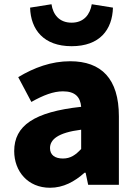

<svg xmlns="http://www.w3.org/2000/svg" viewBox="-20 -872 646 906"><path d="M318 -654C451 -654 510 -732 513 -836L413 -852C405 -804 376 -765 318 -765C259 -765 230 -804 223 -852L122 -836C125 -732 186 -654 318 -654ZM216 14C279 14 332 -15 379 -57H384L396 0H541V-323C541 -501 458 -583 311 -583C222 -583 141 -553 66 -508L128 -391C185 -423 232 -441 277 -441C335 -441 359 -414 363 -368C141 -344 47 -279 47 -159C47 -64 111 14 216 14ZM277 -124C240 -124 216 -140 216 -173C216 -213 252 -246 363 -260V-169C337 -141 313 -124 277 -124Z"/></svg>

Font: Noto Sans JP Black
Style: Regular
Weight: 900
Designer: Ryoko NISHIZUKA  (kana, bopomofo & ideographs); Paul D. Hunt (Latin, Greek & Cyrillic); Sandoll Communications , Soo-you
Foundry: Adobe
Version: Version 2.002;hotconv 1.0.116;makeotfexe 2.5.65601